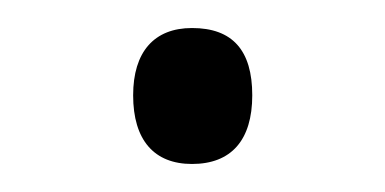

<svg xmlns="http://www.w3.org/2000/svg" viewBox="-20 -106 275 137"><path d="M75 -38C75 -6 90 11 117 11C145 11 160 -6 160 -38C160 -70 146 -86 117 -86C90 -86 75 -69 75 -38Z"/></svg>

Font: Noto Sans Devanagari UI SemiCondensed Light
Style: Regular
Weight: 300
Width: 4
Designer: Jelle Bosma - Monotype Design Team
Foundry: Monotype Imaging Inc.
Version: Version 2.004